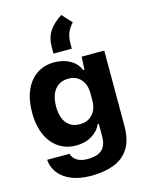

<svg xmlns="http://www.w3.org/2000/svg" viewBox="-142 -899 901 1164"><g transform="rotate(-15 308.5 -317.5)"><path d="M284 177Q213 177 162 156.5Q111 136 82 99.5Q53 63 49 14H190Q194 31 206.5 44.5Q219 58 239.5 65.5Q260 73 287 73Q332 73 358 60.5Q384 48 396 23.5Q408 -1 408 -36V-116H401Q385 -76 342.5 -50Q300 -24 243 -24Q196 -24 158 -42Q120 -60 92.5 -93.5Q65 -127 50 -175Q35 -223 35 -285Q35 -367 61 -425.5Q87 -484 134 -515Q181 -546 243 -546Q298 -546 341 -522Q384 -498 401 -455H409L413 -536H555V-64Q555 24 521.5 77Q488 130 427 153.5Q366 177 284 177ZM298 -143Q334 -143 358 -159Q382 -175 394.5 -201.5Q407 -228 407 -261V-309Q407 -345 394 -371.5Q381 -398 357.5 -413Q334 -428 301 -428Q262 -428 236.5 -410Q211 -392 198 -360Q185 -328 185 -285Q185 -242 197 -210.5Q209 -179 234 -161Q259 -143 298 -143ZM253 -598V-638Q253 -697 279.5 -737.5Q306 -778 359 -812L415 -751Q390 -724 379 -696Q368 -668 368 -625V-598Z"/></g></svg>

Font: Mona Sans ExtraLight
Style: Bold
Weight: 700
Version: Version 2.000